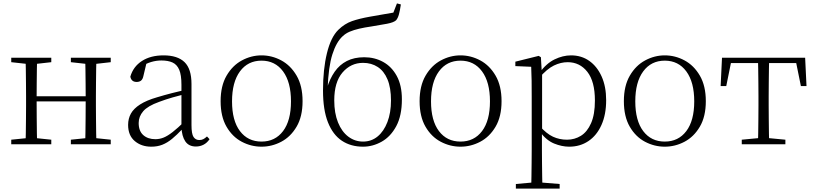

<svg xmlns="http://www.w3.org/2000/svg" viewBox="-20 -847 4789 1127"><path d="M130 0Q131 -24 131.5 -64.5Q132 -105 132.5 -148.5Q133 -192 133 -226V-283Q133 -316 132.5 -359.5Q132 -403 131.5 -443.5Q131 -484 130 -508H198Q197 -484 196.5 -443Q196 -402 195.5 -357Q195 -312 195 -275V-256Q195 -207 195.5 -157Q196 -107 196.5 -65.5Q197 -24 198 0ZM479 0Q481 -24 481.5 -65.5Q482 -107 482.5 -157Q483 -207 483 -256V-275Q483 -312 482.5 -357Q482 -402 481.5 -443Q481 -484 479 -508H546Q545 -484 544.5 -443.5Q544 -403 543.5 -359.5Q543 -316 543 -283V-226Q543 -192 543.5 -148.5Q544 -105 544.5 -64.5Q545 -24 546 0ZM46 0V-27L155 -38H175L281 -27V0ZM46 -482V-508H281V-482L175 -470H155ZM396 0V-27L504 -38H525L630 -27V0ZM396 -482V-508H630V-482L525 -470H504ZM163 -252V-282H513V-252Z M868 14Q810 14 771 -19Q732 -52 732 -114Q732 -151 748.5 -180.5Q765 -210 802.5 -234Q840 -258 902 -276Q945 -289 989.5 -300.5Q1034 -312 1074 -321V-297Q1034 -287 992.5 -275Q951 -263 914 -249Q847 -225 820.5 -194Q794 -163 794 -125Q794 -78 821 -54Q848 -30 892 -30Q917 -30 940.5 -39.5Q964 -49 993.5 -72Q1023 -95 1063 -134L1069 -89H1050Q1018 -55 990 -32Q962 -9 933 2.5Q904 14 868 14ZM1130 13Q1088 13 1067.5 -17.5Q1047 -48 1045 -102V-106V-350Q1045 -407 1032 -437.5Q1019 -468 993 -480Q967 -492 927 -492Q897 -492 867 -483Q837 -474 805 -454L841 -482L822 -402Q818 -382 808 -374Q798 -366 782 -366Q751 -366 745 -397Q762 -456 813 -489Q864 -522 940 -522Q1022 -522 1063 -482.5Q1104 -443 1104 -354V-113Q1104 -61 1116 -43Q1128 -25 1150 -25Q1163 -25 1173 -30Q1183 -35 1195 -46L1210 -30Q1195 -8 1174.5 2.5Q1154 13 1130 13Z M1515 14Q1454 14 1399 -15Q1344 -44 1309.5 -103.5Q1275 -163 1275 -253Q1275 -343 1310 -403Q1345 -463 1400 -492.5Q1455 -522 1515 -522Q1576 -522 1631 -492.5Q1686 -463 1721 -403Q1756 -343 1756 -253Q1756 -163 1721 -103.5Q1686 -44 1631 -15Q1576 14 1515 14ZM1515 -16Q1595 -16 1641.5 -77.5Q1688 -139 1688 -252Q1688 -365 1641.5 -428Q1595 -491 1515 -491Q1435 -491 1388.5 -428Q1342 -365 1342 -252Q1342 -139 1388.5 -77.5Q1435 -16 1515 -16Z M2111 14Q2039 14 1986.5 -21Q1934 -56 1905 -129Q1876 -202 1876 -316Q1876 -440 1899 -534.5Q1922 -629 1966 -672Q2003 -708 2046 -723Q2089 -738 2151 -749Q2186 -756 2222.5 -761.5Q2259 -767 2289 -773L2310 -827L2333 -821Q2328 -787 2322 -764Q2316 -741 2305 -728Q2291 -715 2251.5 -707.5Q2212 -700 2162 -692Q2120 -686 2088 -678.5Q2056 -671 2032.5 -661Q2009 -651 1991 -634Q1954 -600 1931 -528Q1908 -456 1903 -327L1899 -329Q1916 -385 1944.5 -426Q1973 -467 2016 -489Q2059 -511 2118 -511Q2179 -511 2229 -483.5Q2279 -456 2309 -401Q2339 -346 2339 -264Q2339 -168 2306 -106.5Q2273 -45 2220.5 -15.5Q2168 14 2111 14ZM2111 -16Q2160 -16 2196.5 -46Q2233 -76 2254 -130.5Q2275 -185 2275 -257Q2275 -332 2254.5 -381Q2234 -430 2197 -454Q2160 -478 2111 -478Q2039 -478 1990.5 -421.5Q1942 -365 1942 -258Q1942 -183 1964 -128.5Q1986 -74 2024.5 -45Q2063 -16 2111 -16Z M2683 14Q2622 14 2567 -15Q2512 -44 2477.5 -103.5Q2443 -163 2443 -253Q2443 -343 2478 -403Q2513 -463 2568 -492.5Q2623 -522 2683 -522Q2744 -522 2799 -492.5Q2854 -463 2889 -403Q2924 -343 2924 -253Q2924 -163 2889 -103.5Q2854 -44 2799 -15Q2744 14 2683 14ZM2683 -16Q2763 -16 2809.5 -77.5Q2856 -139 2856 -252Q2856 -365 2809.5 -428Q2763 -491 2683 -491Q2603 -491 2556.5 -428Q2510 -365 2510 -252Q2510 -139 2556.5 -77.5Q2603 -16 2683 -16Z M3008 260V233L3120 223H3141L3265 233V260ZM3098 260Q3099 229 3099.5 189.5Q3100 150 3100.5 108.5Q3101 67 3101 32V-278Q3101 -330 3100.5 -374Q3100 -418 3098 -455L3005 -459V-485L3142 -519L3155 -511L3160 -425L3162 -420V-80L3161 -71V32Q3161 66 3161.5 107.5Q3162 149 3162.5 189Q3163 229 3164 260ZM3321 14Q3278 14 3232.5 -4.5Q3187 -23 3148 -75H3135L3147 -108Q3188 -62 3226 -44.5Q3264 -27 3308 -27Q3353 -27 3390 -50Q3427 -73 3449.5 -124Q3472 -175 3472 -257Q3472 -369 3427.5 -425.5Q3383 -482 3312 -482Q3272 -482 3231.5 -462.5Q3191 -443 3144 -389L3135 -420H3147Q3187 -475 3235.5 -498.5Q3284 -522 3332 -522Q3393 -522 3439 -489.5Q3485 -457 3511.5 -398Q3538 -339 3538 -259Q3538 -175 3510.5 -113.5Q3483 -52 3434 -19Q3385 14 3321 14Z M3882 14Q3821 14 3766 -15Q3711 -44 3676.5 -103.5Q3642 -163 3642 -253Q3642 -343 3677 -403Q3712 -463 3767 -492.5Q3822 -522 3882 -522Q3943 -522 3998 -492.5Q4053 -463 4088 -403Q4123 -343 4123 -253Q4123 -163 4088 -103.5Q4053 -44 3998 -15Q3943 14 3882 14ZM3882 -16Q3962 -16 4008.5 -77.5Q4055 -139 4055 -252Q4055 -365 4008.5 -428Q3962 -491 3882 -491Q3802 -491 3755.5 -428Q3709 -365 3709 -252Q3709 -139 3755.5 -77.5Q3802 -16 3882 -16Z M4210 -342 4218 -508H4706L4714 -342H4681L4648 -505L4681 -477H4243L4276 -505L4243 -342ZM4334 0V-27L4450 -38H4474L4590 -27V0ZM4429 0Q4430 -24 4430.5 -64.5Q4431 -105 4431.5 -148.5Q4432 -192 4432 -226V-283Q4432 -316 4431.5 -359.5Q4431 -403 4430.5 -443.5Q4430 -484 4429 -508H4495Q4494 -484 4493.5 -443.5Q4493 -403 4492.5 -359.5Q4492 -316 4492 -283V-226Q4492 -192 4492.5 -148.5Q4493 -105 4493.5 -64.5Q4494 -24 4495 0Z"/></svg>

Font: Noto Serif SC ExtraLight
Style: Regular
Weight: 200
Designer: Ryoko NISHIZUKA 西塚涼子 (kana & ideographs); Frank Grießhammer (Latin, Greek & Cyrillic); Wenlong ZHANG 张文龙 (bopomofo); San
Foundry: Adobe
Version: Version 2.002-H1;hotconv 1.1.0;makeotfexe 2.6.0